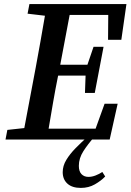

<svg xmlns="http://www.w3.org/2000/svg" viewBox="-20 -683 639 940"><path d="M115 -616 124 -663H599L574 -488H509L510 -610H321L275 -366H408L438 -454H487L444 -228H396L399 -313H265L264 -310Q251 -246 240 -182Q229 -118 218 -53H448L492 -175H556L517 0H7L16 -47L99 -56L155 -353Q167 -416 178 -479.5Q189 -543 200 -606ZM287 160Q287 129 304.5 100Q322 71 349.5 43Q377 15 408 -13H442Q410 23 388 57.5Q366 92 366 129Q366 156 379 169.5Q392 183 413 183Q430 183 448 176Q466 169 481 159L495 181Q475 202 444.5 219.5Q414 237 376 237Q333 237 310 216Q287 195 287 160Z"/></svg>

Font: Source Serif Pro SemiBold
Style: Italic
Weight: 600
Italic angle: -12°
Designer: Frank Grießhammer
Foundry: Adobe Systems Incorporated
Version: Version 3.001;hotconv 1.0.111;makeotfexe 2.5.65597